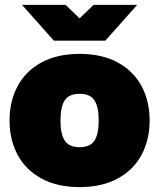

<svg xmlns="http://www.w3.org/2000/svg" viewBox="-20 -752 650 784"><path d="M19 -260Q19 -338 51.5 -399.5Q84 -461 148.5 -496.5Q213 -532 305 -532Q397 -532 461.5 -496.5Q526 -461 558.5 -399.5Q591 -338 591 -260Q591 -182 558.5 -120.5Q526 -59 461.5 -23.5Q397 12 305 12Q213 12 148.5 -23.5Q84 -59 51.5 -120.5Q19 -182 19 -260ZM305 -151Q348 -151 365.5 -177.5Q383 -204 383 -260Q383 -316 365.5 -342.5Q348 -369 305 -369Q262 -369 244.5 -342.5Q227 -316 227 -260Q227 -204 244.5 -177.5Q262 -151 305 -151ZM70 -732H248L305 -677L362 -732H540L410 -586H200Z"/></svg>

Font: Aspekta 1000
Style: Regular
Weight: 1000
Designer: Ivo Dolenc
Version: Version 2.000